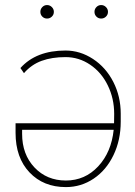

<svg xmlns="http://www.w3.org/2000/svg" viewBox="-20 -741 544 771"><path d="M243.2 -538.1Q301.8 -538.1 353.5 -504.2Q405.3 -470.2 435.1 -411.9Q464.8 -353.5 464.8 -284.7V-252.4Q464.8 -178.7 435.8 -118.2Q406.7 -57.6 356.2 -23.7Q305.7 10.3 244.6 10.3Q154.3 10.3 98.4 -48.8Q42.5 -107.9 42.5 -207.5V-246.1H438L438.5 -283.7Q438.5 -345.7 412.8 -398.2Q387.2 -450.7 342 -481.2Q296.9 -511.7 243.2 -511.7Q188.5 -511.7 147.5 -496.8Q106.4 -481.9 76.2 -447.3L62 -467.8Q125 -538.1 243.2 -538.1ZM436.5 -219.7H68.8V-203.6Q68.8 -121.1 118.4 -68.6Q168 -16.1 244.6 -16.1Q321.3 -16.1 374.3 -73Q427.2 -129.9 436.5 -219.7ZM142.1 -693.4Q142.1 -704.6 149.9 -712.6Q157.7 -720.7 168.9 -720.7Q180.2 -720.7 188.2 -712.6Q196.3 -704.6 196.3 -693.4Q196.3 -682.1 188.2 -674.3Q180.2 -666.5 168.9 -666.5Q157.7 -666.5 149.9 -674.3Q142.1 -682.1 142.1 -693.4ZM359.4 -693.4Q359.4 -704.6 367.2 -712.6Q375 -720.7 386.2 -720.7Q397.5 -720.7 405.5 -712.6Q413.6 -704.6 413.6 -693.4Q413.6 -682.1 405.5 -674.3Q397.5 -666.5 386.2 -666.5Q375 -666.5 367.2 -674.3Q359.4 -682.1 359.4 -693.4Z"/></svg>

Font: Roboto Thin
Style: Regular
Weight: 250
Designer: Google
Version: Version 2.134; 2016